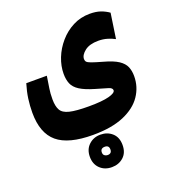

<svg xmlns="http://www.w3.org/2000/svg" viewBox="-140 -510 866 977"><g transform="rotate(-20 293.0 -21.0)"><path d="M264.2 178.7Q131.8 178.7 71.8 128.2Q11.7 77.6 11.7 -32.7Q11.7 -70.3 16.8 -107.7Q22 -145 34.2 -185.1H145.5Q139.2 -143.6 135.3 -119.4Q131.3 -95.2 131.3 -62Q131.3 -24.9 143.1 -3.7Q154.8 17.6 189.7 26.1Q224.6 34.7 293.5 34.7Q366.2 34.7 402.8 24.9Q439.5 15.1 439.5 0.5Q439.5 -12.2 419.2 -18.3Q398.9 -24.4 353.5 -37.6Q301.8 -52.7 274.9 -70.1Q248 -87.4 238.5 -110.4Q229 -133.3 229 -164.6Q229 -206.5 245.8 -249.3Q262.7 -292 293.5 -327.6Q324.2 -363.3 366 -385Q407.7 -406.7 458 -406.7Q491.7 -406.7 516.1 -398.2Q540.5 -389.6 560.1 -375.5L540 -239.7Q522.9 -249 500.5 -255.9Q478 -262.7 451.7 -262.7Q404.3 -262.7 378.2 -242.2Q352.1 -221.7 352.1 -199.7Q352.1 -190.4 357.4 -184.3Q362.8 -178.2 381.1 -171.6Q399.4 -165 439 -153.8Q491.2 -139.6 517.6 -122.1Q543.9 -104.5 553.2 -82.3Q562.5 -60.1 562.5 -31.7Q562.5 26.4 530.3 74.2Q498 122.1 431.9 150.4Q365.7 178.7 264.2 178.7ZM298.3 365.7Q259.8 365.7 234.9 341.8Q210 317.9 210 277.8Q210 237.8 235.6 213.9Q261.2 189.9 298.3 189.9Q335.9 189.9 361.6 212.9Q387.2 235.8 387.2 277.8Q387.2 319.3 361.6 342.5Q335.9 365.7 298.3 365.7ZM298.3 300.3Q321.3 300.3 321.3 277.8Q321.3 255.4 298.8 255.4Q274.9 255.4 274.9 277.8Q274.9 289.1 282 294.7Q289.1 300.3 298.3 300.3Z"/></g></svg>

Font: Cascadia Code PL
Style: Bold
Weight: 700
Monospace: yes
Designer: Aaron Bell
Foundry: Saja Typeworks
Version: Version 2404.023; ttfautohint (v1.8.4)